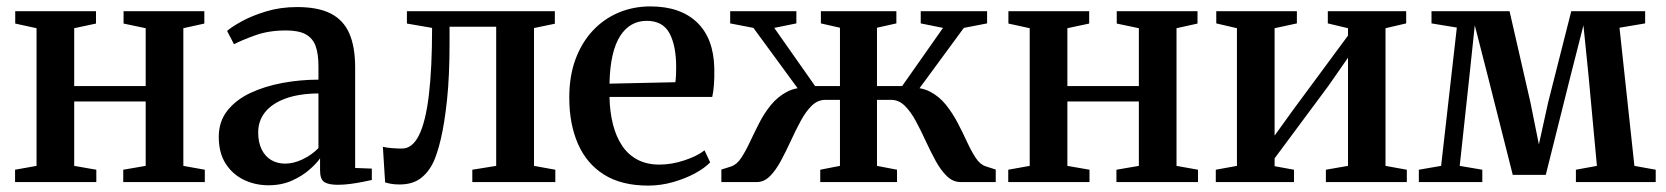

<svg xmlns="http://www.w3.org/2000/svg" viewBox="-20 -568 5198 599"><path d="M27 0V-38.5L94 -50.5V-480L27.5 -494.5V-533H279.5V-494.5L211.5 -480V-299.5H434.5V-480L365.5 -494.5V-533H617.5V-494.5L552 -480V-50.5L619 -38.5V0H364.5V-38.5L434.5 -50.5V-251.5H211.5V-50.5L280.5 -38.5V0Z M817.5 10Q776 10 740.8 -7Q705.5 -24 684 -57.5Q662.5 -91 662.5 -141Q662.5 -189 689.5 -223Q716.5 -257 761.2 -278Q806 -299 861.2 -309.2Q916.5 -319.5 973.5 -319.5V-361.5Q973.5 -399.5 964.8 -424Q956 -448.5 934 -460.8Q912 -473 872.5 -473Q818.5 -473 776.8 -458Q735 -443 710 -430L688.5 -471.5Q702.5 -484 734.2 -501.5Q766 -519 810.5 -532.5Q855 -546 907 -546Q972 -546 1011.8 -525.8Q1051.5 -505.5 1069.8 -463.8Q1088 -422 1088 -357V-44L1140 -42V-6.5Q1129 -4 1111.2 -0.5Q1093.5 3 1073.2 5.8Q1053 8.5 1034 8.5Q1005 8.5 991.8 0Q978.5 -8.5 978.5 -37V-74Q968 -58.5 945.5 -38.8Q923 -19 890.8 -4.5Q858.5 10 817.5 10ZM869.5 -57.5Q896 -57.5 924.2 -71Q952.5 -84.5 973.5 -106V-276.5Q912.5 -276 870.5 -260.5Q828.5 -245 807 -218Q785.5 -191 785.5 -155Q785.5 -123.5 796.5 -101.5Q807.5 -79.5 826.5 -68.5Q845.5 -57.5 869.5 -57.5Z M1226.5 7.5Q1211.5 7.5 1200.2 5.5Q1189 3.5 1181.5 1L1174.5 -110Q1184.5 -107.5 1201.2 -106Q1218 -104.5 1234 -104.5Q1266.5 -104.5 1287.2 -146.2Q1308 -188 1318 -271.8Q1328 -355.5 1328 -481L1249.5 -494.5V-533H1711V-494L1646 -480.5V-50.5L1712.5 -38.5V0H1453.5V-38.5L1528 -50.5V-484.5H1382.5V-434Q1382.5 -329.5 1374.5 -255.2Q1366.5 -181 1355 -133.2Q1343.5 -85.5 1331.5 -61Q1316 -29 1291 -10.8Q1266 7.5 1226.5 7.5Z M2002 11Q1919 11 1864.5 -23.2Q1810 -57.5 1783 -119.5Q1756 -181.5 1756 -263.5Q1756 -330 1775.2 -382.5Q1794.5 -435 1829 -472Q1863.5 -509 1909.5 -528.5Q1955.5 -548 2009 -548Q2102.5 -548 2154.5 -498.2Q2206.5 -448.5 2208.5 -355Q2209 -323.5 2207.2 -302Q2205.5 -280.5 2202 -265.5H1881.5Q1882.5 -218 1892.5 -179.2Q1902.5 -140.5 1921.5 -112.5Q1940.5 -84.5 1969.5 -69.5Q1998.5 -54.5 2037 -54.5Q2076 -54.5 2116 -68Q2156 -81.5 2178 -99L2195.5 -61.5Q2179 -44 2148.8 -27.5Q2118.5 -11 2080.2 0Q2042 11 2002 11ZM1881.5 -307 2087 -311.5Q2088.5 -322.5 2089 -334.8Q2089.5 -347 2089.5 -358.5Q2089.5 -425 2068.8 -464Q2048 -503 1997.5 -503Q1971.5 -503 1950.8 -491.2Q1930 -479.5 1914.8 -455.8Q1899.5 -432 1891 -395Q1882.5 -358 1881.5 -307Z M2230.5 0V-39L2262 -49Q2279 -55 2292.5 -75.5Q2306 -96 2319.5 -124.8Q2333 -153.5 2348.5 -184Q2364 -214.5 2385.2 -240.5Q2406.5 -266.5 2435.5 -281.8Q2464.5 -297 2505 -294.5L2497.5 -253L2330.5 -481L2258 -495V-533H2464.5V-495L2395.5 -481L2523 -299.5H2600.5V-481.5L2541 -495V-533H2776.5V-495L2716 -481.5V-299.5H2794.5L2922 -481L2852.5 -495V-533H3059.5V-495L2987 -481L2819.5 -253L2812.5 -294.5Q2853 -297 2882 -281.8Q2911 -266.5 2931.8 -240.2Q2952.5 -214 2968.2 -183.8Q2984 -153.5 2997.2 -124.8Q3010.5 -96 3024.2 -75.2Q3038 -54.5 3055.5 -49L3086.5 -39V0H2977Q2953 0 2934 -18.5Q2915 -37 2899 -66.2Q2883 -95.5 2868 -128.2Q2853 -161 2837.2 -190.2Q2821.5 -219.5 2802.8 -238Q2784 -256.5 2760 -256.5H2716V-50.5L2778.5 -38.5V0H2539V-38.5L2600.5 -50.5V-256.5H2555Q2531 -256.5 2512.2 -238Q2493.5 -219.5 2477.8 -190.2Q2462 -161 2447 -128.2Q2432 -95.5 2416.2 -66.2Q2400.5 -37 2382.2 -18.5Q2364 0 2340.5 0Z M3125.5 0V-38.5L3192.5 -50.5V-480L3126 -494.5V-533H3378V-494.5L3310 -480V-299.5H3533V-480L3464 -494.5V-533H3716V-494.5L3650.5 -480V-50.5L3717.5 -38.5V0H3463V-38.5L3533 -50.5V-251.5H3310V-50.5L3379 -38.5V0Z M3773 0V-38.5L3839 -50.5V-480L3774.5 -495V-533H4026V-495L3956.5 -480V-145L4014.5 -225.5L4185.5 -457V-480L4122.5 -495V-533H4367V-495L4302.5 -480V-50.5L4369 -38.5V0H4116.5V-38.5L4185.5 -50.5V-388L4125 -301L3956.5 -74V-49.5L4017 -38.5V0Z M4406.5 0V-38.5L4476 -50.5L4525 -482L4446 -495V-533H4689.5L4754.5 -249L4781 -117.5L4810 -249L4882 -533H5112.5V-495L5032.5 -481.5L5079 -50.5L5145.5 -38.5V0H4896.5V-38.5L4962 -50.5L4936 -331L4920 -489L4880 -332L4802.5 -22.5H4699.5L4621 -333L4581 -489L4564.5 -332.5L4534 -50.5L4604.5 -38.5V0Z"/></svg>

Font: Merriweather 72pt SemiBold
Style: Regular
Weight: 600
Version: Version 2.100